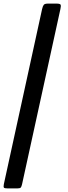

<svg xmlns="http://www.w3.org/2000/svg" viewBox="-57 -800 377 1070"><path d="M211.5 -780H257Q278.5 -780 281 -773.2Q283.5 -766.5 279.5 -749L66 226.5Q63 240 58.8 245Q54.5 250 39.5 250H-14Q-31.5 250 -35 245.8Q-38.5 241.5 -35.5 226L177.5 -749Q181.5 -766.5 187 -773.2Q192.5 -780 211.5 -780Z"/></svg>

Font: Besley* Condensed Semi
Style: Italic
Weight: 600
Width: 3
Italic angle: -13°
Designer: Owen Earl
Foundry: indestructible type*
Version: Version 3.000; ttfautohint (v1.8.3)